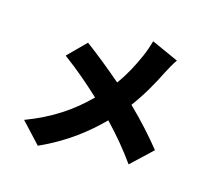

<svg xmlns="http://www.w3.org/2000/svg" viewBox="-143 -973 1286 1204"><g transform="rotate(20 500.0 -370.5)"><path d="M300 -654 196 -530C301 -466 390 -400 459 -346C361 -229 247 -138 89 -62L225 61C391 -32 501 -138 586 -240C663 -172 732 -104 800 -24L925 -164C859 -233 777 -310 689 -381C744 -470 786 -564 815 -639C825 -664 847 -714 862 -739L681 -802C676 -774 665 -729 655 -700C630 -626 601 -555 557 -482C475 -541 377 -607 300 -654Z"/></g></svg>

Font: Noto Sans HK Black
Style: Regular
Weight: 900
Designer: Ryoko NISHIZUKA 西塚涼子 (kana, bopomofo & ideographs); Paul D. Hunt (Latin, Greek & Cyrillic); Sandoll Communications 산돌커뮤니
Foundry: Adobe
Version: Version 2.004;hotconv 1.0.118;makeotfexe 2.5.65603